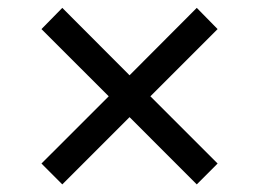

<svg xmlns="http://www.w3.org/2000/svg" viewBox="-20 -532 668 495"><path d="M487.3 -56.6 314 -230 140.6 -56.6 86.9 -110.4 260.3 -283.7 86.9 -457 140.6 -511.7 314 -337.9 487.3 -511.7 541 -457 367.7 -283.7 541 -110.4Z"/></svg>

Font: Inter Display
Style: Regular
Weight: 400
Designer: Rasmus Andersson
Foundry: rsms
Version: Version 4.001;git-9221beed3